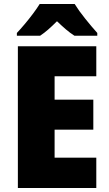

<svg xmlns="http://www.w3.org/2000/svg" viewBox="-20 -947 550 967"><path d="M465 0H70V-714H465V-563H255V-445H450V-294H255V-153H465ZM356 -927Q377 -893 409.5 -852.5Q442 -812 470 -781V-767H355Q333 -781 312 -799Q291 -817 267 -840Q243 -816 223 -798.5Q203 -781 182 -767H65V-781Q82 -799 104 -825Q126 -851 146.5 -878.5Q167 -906 180 -927Z"/></svg>

Font: Noto Sans Myanmar UI SemiCondensed Black
Style: Regular
Weight: 900
Width: 4
Designer: Monotype Design Team
Foundry: Monotype Imaging Inc.
Version: Version 2.103; ttfautohint (v1.8.4.7-5d5b)